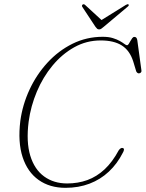

<svg xmlns="http://www.w3.org/2000/svg" viewBox="-20 -889 699 921"><path d="M570.5 -178.5Q575.5 -176 574.5 -169.8Q573.5 -163.5 569 -156Q542.5 -103.5 502.2 -65.8Q462 -28 409.5 -8Q357 12 294 12Q218.5 12 165.2 -25.8Q112 -63.5 88.5 -135.2Q65 -207 77.5 -309Q88 -386.5 121.5 -458.8Q155 -531 207.5 -588.2Q260 -645.5 327.5 -679Q395 -712.5 473 -712.5Q501.5 -712.5 521.5 -706.2Q541.5 -700 555 -692.2Q568.5 -684.5 576.8 -678.2Q585 -672 589 -672Q593.5 -672 597.5 -678.2Q601.5 -684.5 605.5 -692Q609.5 -699.5 614.2 -705.8Q619 -712 624.5 -712Q630.5 -712 633.8 -708.2Q637 -704.5 638.5 -697L658.5 -550.5Q659.5 -545 655.8 -541.2Q652 -537.5 646.5 -537Q638.5 -537 633.5 -546.5L619 -594.5Q602.5 -646.5 564.5 -670.8Q526.5 -695 463 -695Q394.5 -695 336 -662.2Q277.5 -629.5 231.8 -574.2Q186 -519 156.8 -449.5Q127.5 -380 117.5 -306Q105 -208.5 125.2 -142.2Q145.5 -76 191.8 -42.5Q238 -9 302 -9Q354 -9 399 -25.2Q444 -41.5 481.8 -76.8Q519.5 -112 549.5 -168Q554 -174.5 559.5 -177.8Q565 -181 570.5 -178.5ZM468 -792 388.5 -865Q383 -870.5 377 -867.5Q374.5 -866 373.5 -863Q372.5 -860 374.5 -856.5L438.5 -759.5Q442.5 -754 446.2 -751Q450 -748 455.5 -748Q461 -748 465.5 -751Q470 -754 476.5 -759.5L592 -856.5Q596.5 -860 597.5 -863Q598.5 -866 596.5 -867.5Q594 -869.5 590.8 -868.5Q587.5 -867.5 583 -865L465.5 -792Z"/></svg>

Font: Fraunces Thin
Style: Italic
Weight: 250
Italic angle: -16°
Version: Version 1.000;[b76b70a41]